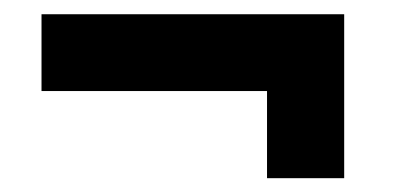

<svg xmlns="http://www.w3.org/2000/svg" viewBox="-20 -378 584 271"><path d="M38.6 -249.5H356.9V-126.5H465.8V-357.9H38.6Z"/></svg>

Font: Estedad-FD-VF Thin
Style: Regular
Weight: 100
Designer: Amin Abedi
Version: Version 5.0